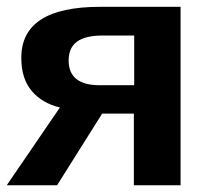

<svg xmlns="http://www.w3.org/2000/svg" viewBox="-20 -548 623 568"><path d="M376 -211.9H282.2L148.9 0H0L157.2 -230Q104.5 -242.7 73.7 -279.1Q43 -315.4 43 -377Q43 -527.8 275.9 -527.8H514.2V0H376ZM377 -295.9V-442.9H283.2Q232.4 -442.9 207.8 -424.8Q183.1 -406.7 183.1 -369.1Q183.1 -295.9 274.9 -295.9Z"/></svg>

Font: Libra Sans Modern
Style: Bold
Weight: 700
Foundry: Stefan Peev, Context Ltd
Version: Version 1.000